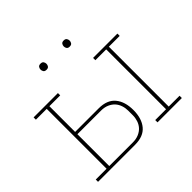

<svg xmlns="http://www.w3.org/2000/svg" viewBox="-164 -878 1066 1066"><g transform="rotate(-45 369.0 -345.0)"><path d="M40 -18H125V-488H40V-506H231V-488H146V-286H331Q397 -286 429 -247.5Q461 -209 461 -143Q461 -77 429 -38.5Q397 0 331 0H40ZM507 -18H592V-488H507V-506H698V-488H613V-18H698V0H507ZM331 -18Q358 -18 378.5 -27Q399 -36 412 -50.5Q425 -65 431.5 -84.5Q438 -104 438 -125V-161Q438 -182 431.5 -201.5Q425 -221 412 -235.5Q399 -250 378.5 -259Q358 -268 331 -268H146V-18ZM278 -642Q265 -642 260 -649.5Q255 -657 255 -665V-667Q255 -675 260 -682.5Q265 -690 278 -690Q291 -690 296 -682.5Q301 -675 301 -667V-665Q301 -657 296 -649.5Q291 -642 278 -642ZM460 -642Q447 -642 442 -649.5Q437 -657 437 -665V-667Q437 -675 442 -682.5Q447 -690 460 -690Q473 -690 478 -682.5Q483 -675 483 -667V-665Q483 -657 478 -649.5Q473 -642 460 -642Z"/></g></svg>

Font: IBM Plex Serif Thin
Style: Regular
Weight: 100
Designer: Mike Abbink, Paul van der Laan, Pieter van Rosmalen
Foundry: Bold Monday
Version: Version 3.001